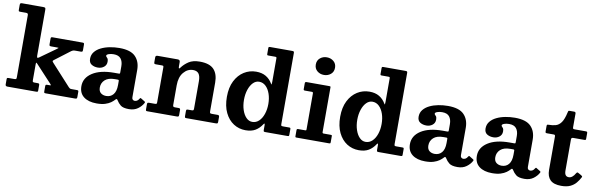

<svg xmlns="http://www.w3.org/2000/svg" viewBox="-51 -1267 5518 1770"><g transform="rotate(10 2708.0 -382.5)"><path d="M92.5 -700H40.5Q29 -700 26.5 -703.2Q24 -706.5 24 -717V-760Q24 -772 27.8 -776Q31.5 -780 43.5 -780H238.5Q252.5 -780 258.2 -776.8Q264 -773.5 264 -759V-330Q264 -312 269 -310.2Q274 -308.5 284 -315.5L431.5 -421Q445.5 -431 446.2 -433Q447 -435 422 -435H377.5Q364.5 -435 361.2 -438.8Q358 -442.5 358 -455.5V-502.5Q358 -514 361.5 -517Q365 -520 376 -520H654.5Q665 -520 668 -516.5Q671 -513 671 -502V-453.5Q671 -442.5 667.8 -438.8Q664.5 -435 654 -435H602.5Q588 -435 580.8 -432.5Q573.5 -430 566 -424.5L425 -317.5Q412 -308.5 412.8 -303.8Q413.5 -299 424 -287.5L602.5 -92Q608.5 -85.5 613.8 -82.8Q619 -80 632.5 -80H679Q688 -80 691.5 -77.5Q695 -75 695 -65.5V-18.5Q695 -6.5 691 -3.2Q687 0 675 0H402Q391 0 388.2 -3.2Q385.5 -6.5 385.5 -17V-62Q385.5 -73.5 388.5 -76.8Q391.5 -80 403.5 -80H420Q436.5 -80 435.8 -82.8Q435 -85.5 428.5 -93L278.5 -254.5Q271 -262.5 267.5 -263.5Q264 -264.5 264 -246.5V-99.5Q264 -88 267 -84Q270 -80 282.5 -80H311.5Q320.5 -80 324.8 -77.2Q329 -74.5 329 -65.5V-14.5Q329 -4.5 325.2 -2.2Q321.5 0 311 0H43.5Q24 0 24 -17.5V-65Q24 -74.5 27.2 -77.2Q30.5 -80 40.5 -80H93Q107 -80 110.5 -83.8Q114 -87.5 114 -101.5V-680Q114 -692.5 109.2 -696.2Q104.5 -700 92.5 -700Z M714 -123Q714 -201 787.8 -248.8Q861.5 -296.5 990.5 -296.5H1032Q1040.5 -296.5 1042.8 -298.5Q1045 -300.5 1045 -309.5V-367Q1045 -411.5 1024.2 -437.8Q1003.5 -464 957 -464Q931 -464 910.8 -456.8Q890.5 -449.5 890.5 -439.5Q890.5 -432 896 -427.8Q901.5 -423.5 907.2 -415Q913 -406.5 913 -385.5Q913 -354.5 889.5 -336Q866 -317.5 833 -317.5Q798.5 -317.5 773.8 -333.2Q749 -349 749 -385.5Q749 -423 770.8 -450.2Q792.5 -477.5 828.8 -495.2Q865 -513 909.5 -521.5Q954 -530 999.5 -530Q1104.5 -530 1149.8 -483.5Q1195 -437 1195 -359.5V-103.5Q1195 -88.5 1202.8 -81.5Q1210.5 -74.5 1221 -74.5Q1231.5 -74.5 1242.2 -80Q1253 -85.5 1264 -104Q1269 -112.5 1275.5 -107.5L1313 -84.5Q1319.5 -80.5 1316 -72.5Q1298.5 -39 1264.8 -14.5Q1231 10 1182 10H1181.5Q1126.5 10 1103 -9.2Q1079.5 -28.5 1067 -50.5Q1060 -61.5 1055.2 -62Q1050.5 -62.5 1043 -53.5Q1031 -40 1010.8 -25.2Q990.5 -10.5 958.5 -0.2Q926.5 10 879 10Q802.5 10 758.2 -24Q714 -58 714 -123ZM883.5 -140.5Q883.5 -105.5 903.8 -89.2Q924 -73 954 -73Q995.5 -73 1020.2 -102.5Q1045 -132 1045 -191V-230Q1045 -240 1035 -240H1007Q946 -240 914.8 -211.8Q883.5 -183.5 883.5 -140.5Z M1410.5 -440H1355.5Q1344 -440 1341 -443.8Q1338 -447.5 1338 -459V-501Q1338 -512.5 1343.2 -516.2Q1348.5 -520 1359 -520H1546Q1568 -520 1568 -499V-460.5Q1568 -441.5 1571.8 -439.8Q1575.5 -438 1583 -448.5Q1608.5 -483.5 1647.5 -509.2Q1686.5 -535 1751 -535Q1842.5 -535 1882.8 -492.2Q1923 -449.5 1923 -369V-102Q1923 -88 1926.2 -84Q1929.5 -80 1944 -80H1997.5Q2013 -80 2013 -63.5V-18.5Q2013 -5 2008.2 -2.5Q2003.5 0 1990.5 0H1718.5Q1707.5 0 1705.2 -4Q1703 -8 1703 -19.5V-61.5Q1703 -70.5 1705.2 -75.2Q1707.5 -80 1717 -80H1752.5Q1765 -80 1769 -83.2Q1773 -86.5 1773 -99.5V-355.5Q1773 -403.5 1756 -425.8Q1739 -448 1703 -448Q1652 -448 1615 -404.2Q1578 -360.5 1578 -283V-100Q1578 -88.5 1581.8 -84.2Q1585.5 -80 1597.5 -80H1629Q1640 -80 1644 -77Q1648 -74 1648 -62.5V-17Q1648 -5.5 1643.2 -2.8Q1638.5 0 1628.5 0H1353Q1342.5 0 1340.2 -3.8Q1338 -7.5 1338 -18.5V-61.5Q1338 -73.5 1341.8 -76.8Q1345.5 -80 1357 -80H1407Q1419.5 -80 1423.8 -82.5Q1428 -85 1428 -97.5V-424.5Q1428 -435 1424.5 -437.5Q1421 -440 1410.5 -440Z M2052 -259.5Q2052 -347 2083 -408.2Q2114 -469.5 2165.5 -501.8Q2217 -534 2279 -534Q2333 -534 2370.5 -511.8Q2408 -489.5 2431 -450Q2437 -440 2438.5 -443.2Q2440 -446.5 2440 -466.5V-687Q2440 -695.5 2437 -697.8Q2434 -700 2425.5 -700H2363.5Q2354.5 -700 2352.2 -702.8Q2350 -705.5 2350 -714.5V-766Q2350 -775.5 2353.5 -777.8Q2357 -780 2367 -780H2571.5Q2581 -780 2585.5 -777.5Q2590 -775 2590 -765V-99.5Q2590 -86.5 2593.2 -83.2Q2596.5 -80 2609.5 -80H2666.5Q2675 -80 2677.5 -77.2Q2680 -74.5 2680 -65.5V-16Q2680 -5.5 2677.2 -2.8Q2674.5 0 2664 0H2456.5Q2445.5 0 2442.8 -3.5Q2440 -7 2440 -18V-61Q2440 -72 2437 -75.2Q2434 -78.5 2427.5 -68Q2402 -28.5 2365.8 -6.8Q2329.5 15 2274 15Q2212 15 2161.8 -17.2Q2111.5 -49.5 2081.8 -110.8Q2052 -172 2052 -259.5ZM2212 -259.5Q2212 -207.5 2226.2 -164.8Q2240.5 -122 2265.2 -96.8Q2290 -71.5 2322 -71.5Q2357.5 -71.5 2384 -96.8Q2410.5 -122 2425.2 -164.8Q2440 -207.5 2440 -259.5Q2440 -311.5 2425.2 -354.2Q2410.5 -397 2384 -422.2Q2357.5 -447.5 2322 -447.5Q2290 -447.5 2265.2 -422.2Q2240.5 -397 2226.2 -354.2Q2212 -311.5 2212 -259.5Z M2807.5 -695Q2807.5 -733 2834 -755.2Q2860.5 -777.5 2897.5 -777.5Q2934.5 -777.5 2961 -755.2Q2987.5 -733 2987.5 -695Q2987.5 -657 2961 -634.8Q2934.5 -612.5 2897.5 -612.5Q2860.5 -612.5 2834 -634.8Q2807.5 -657 2807.5 -695ZM2817 -440H2749.5Q2737.5 -440 2737.5 -451V-506.5Q2737.5 -520 2751 -520H2966.5Q2973 -520 2975.2 -518.2Q2977.5 -516.5 2977.5 -510V-92.5Q2977.5 -80 2988 -80H3054.5Q3062.5 -80 3065 -78.5Q3067.5 -77 3067.5 -69V-14Q3067.5 -5 3065 -2.5Q3062.5 0 3053.5 0H2751.5Q2743 0 2740.2 -2Q2737.5 -4 2737.5 -12.5V-65.5Q2737.5 -75 2740.5 -77.5Q2743.5 -80 2752.5 -80H2815.5Q2823.5 -80 2825.5 -82.2Q2827.5 -84.5 2827.5 -92.5V-427.5Q2827.5 -440 2817 -440Z M3112.5 -259.5Q3112.5 -347 3143.5 -408.2Q3174.5 -469.5 3226 -501.8Q3277.5 -534 3339.5 -534Q3393.5 -534 3431 -511.8Q3468.5 -489.5 3491.5 -450Q3497.5 -440 3499 -443.2Q3500.5 -446.5 3500.5 -466.5V-687Q3500.5 -695.5 3497.5 -697.8Q3494.5 -700 3486 -700H3424Q3415 -700 3412.8 -702.8Q3410.5 -705.5 3410.5 -714.5V-766Q3410.5 -775.5 3414 -777.8Q3417.5 -780 3427.5 -780H3632Q3641.5 -780 3646 -777.5Q3650.5 -775 3650.5 -765V-99.5Q3650.5 -86.5 3653.8 -83.2Q3657 -80 3670 -80H3727Q3735.5 -80 3738 -77.2Q3740.5 -74.5 3740.5 -65.5V-16Q3740.5 -5.5 3737.8 -2.8Q3735 0 3724.5 0H3517Q3506 0 3503.2 -3.5Q3500.5 -7 3500.5 -18V-61Q3500.5 -72 3497.5 -75.2Q3494.5 -78.5 3488 -68Q3462.5 -28.5 3426.2 -6.8Q3390 15 3334.5 15Q3272.5 15 3222.2 -17.2Q3172 -49.5 3142.2 -110.8Q3112.5 -172 3112.5 -259.5ZM3272.5 -259.5Q3272.5 -207.5 3286.8 -164.8Q3301 -122 3325.8 -96.8Q3350.5 -71.5 3382.5 -71.5Q3418 -71.5 3444.5 -96.8Q3471 -122 3485.8 -164.8Q3500.5 -207.5 3500.5 -259.5Q3500.5 -311.5 3485.8 -354.2Q3471 -397 3444.5 -422.2Q3418 -447.5 3382.5 -447.5Q3350.5 -447.5 3325.8 -422.2Q3301 -397 3286.8 -354.2Q3272.5 -311.5 3272.5 -259.5Z M3789.5 -123Q3789.5 -201 3863.2 -248.8Q3937 -296.5 4066 -296.5H4107.5Q4116 -296.5 4118.2 -298.5Q4120.5 -300.5 4120.5 -309.5V-367Q4120.5 -411.5 4099.8 -437.8Q4079 -464 4032.5 -464Q4006.5 -464 3986.2 -456.8Q3966 -449.5 3966 -439.5Q3966 -432 3971.5 -427.8Q3977 -423.5 3982.8 -415Q3988.5 -406.5 3988.5 -385.5Q3988.5 -354.5 3965 -336Q3941.5 -317.5 3908.5 -317.5Q3874 -317.5 3849.2 -333.2Q3824.5 -349 3824.5 -385.5Q3824.5 -423 3846.2 -450.2Q3868 -477.5 3904.2 -495.2Q3940.5 -513 3985 -521.5Q4029.5 -530 4075 -530Q4180 -530 4225.2 -483.5Q4270.5 -437 4270.5 -359.5V-103.5Q4270.5 -88.5 4278.2 -81.5Q4286 -74.5 4296.5 -74.5Q4307 -74.5 4317.8 -80Q4328.5 -85.5 4339.5 -104Q4344.5 -112.5 4351 -107.5L4388.5 -84.5Q4395 -80.5 4391.5 -72.5Q4374 -39 4340.2 -14.5Q4306.5 10 4257.5 10H4257Q4202 10 4178.5 -9.2Q4155 -28.5 4142.5 -50.5Q4135.5 -61.5 4130.8 -62Q4126 -62.5 4118.5 -53.5Q4106.5 -40 4086.2 -25.2Q4066 -10.5 4034 -0.2Q4002 10 3954.5 10Q3878 10 3833.8 -24Q3789.5 -58 3789.5 -123ZM3959 -140.5Q3959 -105.5 3979.2 -89.2Q3999.5 -73 4029.5 -73Q4071 -73 4095.8 -102.5Q4120.5 -132 4120.5 -191V-230Q4120.5 -240 4110.5 -240H4082.5Q4021.5 -240 3990.2 -211.8Q3959 -183.5 3959 -140.5Z M4416 -123Q4416 -201 4489.8 -248.8Q4563.5 -296.5 4692.5 -296.5H4734Q4742.5 -296.5 4744.8 -298.5Q4747 -300.5 4747 -309.5V-367Q4747 -411.5 4726.2 -437.8Q4705.5 -464 4659 -464Q4633 -464 4612.8 -456.8Q4592.5 -449.5 4592.5 -439.5Q4592.5 -432 4598 -427.8Q4603.5 -423.5 4609.2 -415Q4615 -406.5 4615 -385.5Q4615 -354.5 4591.5 -336Q4568 -317.5 4535 -317.5Q4500.5 -317.5 4475.8 -333.2Q4451 -349 4451 -385.5Q4451 -423 4472.8 -450.2Q4494.5 -477.5 4530.8 -495.2Q4567 -513 4611.5 -521.5Q4656 -530 4701.5 -530Q4806.5 -530 4851.8 -483.5Q4897 -437 4897 -359.5V-103.5Q4897 -88.5 4904.8 -81.5Q4912.5 -74.5 4923 -74.5Q4933.5 -74.5 4944.2 -80Q4955 -85.5 4966 -104Q4971 -112.5 4977.5 -107.5L5015 -84.5Q5021.5 -80.5 5018 -72.5Q5000.5 -39 4966.8 -14.5Q4933 10 4884 10H4883.5Q4828.5 10 4805 -9.2Q4781.5 -28.5 4769 -50.5Q4762 -61.5 4757.2 -62Q4752.5 -62.5 4745 -53.5Q4733 -40 4712.8 -25.2Q4692.5 -10.5 4660.5 -0.2Q4628.5 10 4581 10Q4504.5 10 4460.2 -24Q4416 -58 4416 -123ZM4585.5 -140.5Q4585.5 -105.5 4605.8 -89.2Q4626 -73 4656 -73Q4697.5 -73 4722.2 -102.5Q4747 -132 4747 -191V-230Q4747 -240 4737 -240H4709Q4648 -240 4616.8 -211.8Q4585.5 -183.5 4585.5 -140.5Z M5402.5 -95Q5388 -67 5367 -41.8Q5346 -16.5 5313 -1Q5280 14.5 5229.5 14.5Q5158.5 14.5 5126.2 -17.5Q5094 -49.5 5094 -111V-422Q5094 -431.5 5091.2 -435.8Q5088.5 -440 5079 -440H5017Q5007.5 -440 5004.2 -443Q5001 -446 5001 -455.5V-504Q5001 -514.5 5004 -517.2Q5007 -520 5017.5 -520Q5055 -520 5084.2 -528.5Q5113.5 -537 5135 -567.2Q5156.5 -597.5 5171 -663.5Q5173 -673.5 5175 -676.8Q5177 -680 5190 -680H5229Q5244 -680 5244 -664.5V-538Q5244 -526.5 5247.5 -523.2Q5251 -520 5262 -520H5366.5Q5375 -520 5378 -517Q5381 -514 5381 -505V-452.5Q5381 -444.5 5377.5 -442.2Q5374 -440 5366 -440H5262.5Q5244 -440 5244 -423.5V-130.5Q5244 -76 5284 -76Q5318 -76 5344.5 -123Q5349 -130.5 5352.2 -132.5Q5355.5 -134.5 5364.5 -130.5L5393 -114.5Q5401 -110 5403.8 -106.2Q5406.5 -102.5 5402.5 -95Z"/></g></svg>

Font: Besley*
Style: Bold
Weight: 700
Designer: Owen Earl
Foundry: indestructible type*
Version: Version 2.000; ttfautohint (v1.8.3)